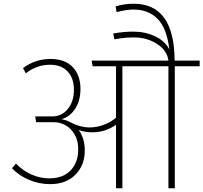

<svg xmlns="http://www.w3.org/2000/svg" viewBox="-20 -1006 1087 1026"><path d="M1047 -652H914V0H880V-652H634V0H600V-339Q542 -299 474 -299Q436 -299 401 -311Q433 -266 433 -202Q433 -123 383 -72.5Q333 -22 248 -22Q190 -22 136 -44.5Q82 -67 44 -107L65 -132Q103 -93 149 -73Q195 -53 243 -53Q317 -53 357.5 -95.5Q398 -138 398 -208Q398 -255 378.5 -288Q359 -321 329.5 -337Q300 -353 269 -353H173L168 -384H260Q310 -384 342.5 -424Q375 -464 375 -526Q375 -588 341.5 -624Q308 -660 247 -660Q209 -660 175.5 -647Q142 -634 118 -614L103 -642Q168 -691 250 -691Q327 -691 368.5 -647.5Q410 -604 410 -531Q410 -468 381.5 -424.5Q353 -381 308 -369Q330 -366 354 -354Q407 -325 459 -325Q497 -325 534.5 -339Q572 -353 600 -377V-652H475L470 -682H880Q873 -737 819 -771.5Q765 -806 695 -806Q656 -806 626.5 -801.5Q597 -797 591 -796L585 -827Q641 -837 692 -837Q755 -837 808 -812.5Q861 -788 885 -742Q871 -857 821.5 -906Q772 -955 694 -955Q655 -955 603 -941L598 -972Q645 -986 694 -986Q912 -986 913 -682H1047Z"/></svg>

Font: FiraGO UltraLight
Style: Regular
Weight: 200
Designer: bBox Type
Foundry: bBox Type GmbH
Version: Version 1.001